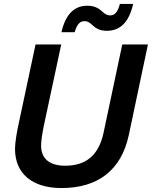

<svg xmlns="http://www.w3.org/2000/svg" viewBox="-20 -936 769 972"><path d="M521 -780C587 -780 633 -822 654 -916H587C574 -870 559 -858 537 -858C524 -858 512 -864 497 -878C477 -897 454 -907 422 -907C358 -907 313 -867 291 -773H358C370 -817 388 -829 408 -829C424 -829 433 -822 449 -808C469 -789 490 -780 521 -780ZM291 16C475 16 594 -74 632 -252L729 -711H599L504 -263C478 -141 406 -97 310 -97C228 -97 188 -135 188 -199C188 -223 194 -260 202 -300L290 -711H160L75 -312C66 -273 56 -214 56 -182C56 -59 141 16 291 16Z"/></svg>

Font: Geist SemiBold
Style: Italic
Weight: 600
Italic angle: -12°
Designer: Basement.studio, Andrés Briganti, Mateo Zaragoza
Foundry: Basement.studio, Vercel, Andrés Briganti, Guido Ferreyra, Mateo Zaragoza
Version: Version 1.500